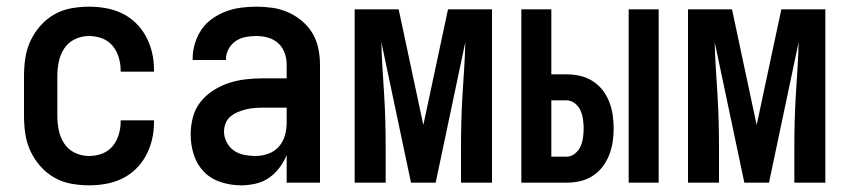

<svg xmlns="http://www.w3.org/2000/svg" viewBox="-20 -548 2540 576"><path d="M247 8Q220 8 193 3Q166 -2 142.5 -15.5Q119 -29 101 -49.5Q83 -70 71.5 -94.5Q60 -119 56 -146Q52 -173 52 -200V-320Q52 -347 56 -374Q60 -401 71.5 -425.5Q83 -450 101 -470.5Q119 -491 142.5 -504.5Q166 -518 193 -523Q220 -528 247 -528Q273 -528 298 -523.5Q323 -519 346 -508Q369 -497 387.5 -479Q406 -461 418 -438.5Q430 -416 436 -391Q442 -366 442 -340V-333H342V-337Q342 -357 336 -376.5Q330 -396 317.5 -411Q305 -426 286 -433Q267 -440 247 -440Q225 -440 205 -430.5Q185 -421 173 -403Q161 -385 156.5 -363.5Q152 -342 152 -320V-200Q152 -178 156.5 -156.5Q161 -135 173 -117Q185 -99 205 -89.5Q225 -80 247 -80Q267 -80 286 -87Q305 -94 317.5 -109Q330 -124 336 -143.5Q342 -163 342 -183V-187H442V-180Q442 -154 436 -129Q430 -104 418 -81.5Q406 -59 387.5 -41Q369 -23 346 -12Q323 -1 298 3.5Q273 8 247 8Z M703 8Q673 8 643 -1.5Q613 -11 592 -32.5Q571 -54 561.5 -83.5Q552 -113 552 -144Q552 -170 558.5 -195.5Q565 -221 581 -241.5Q597 -262 619.5 -276.5Q642 -291 666.5 -299Q691 -307 717 -310Q743 -313 769 -313H840V-354Q840 -372 834 -389Q828 -406 815 -418Q802 -430 784.5 -435Q767 -440 749 -440Q733 -440 717 -437Q701 -434 687.5 -425Q674 -416 666 -401.5Q658 -387 658 -371V-368H558V-373Q558 -396 565 -418.5Q572 -441 585 -460Q598 -479 617.5 -492.5Q637 -506 658.5 -514Q680 -522 703 -525Q726 -528 749 -528Q773 -528 797.5 -524.5Q822 -521 844.5 -511Q867 -501 886 -485Q905 -469 917.5 -448Q930 -427 935 -402.5Q940 -378 940 -354V0H840V-83Q832 -63 818.5 -45Q805 -27 787 -14.5Q769 -2 747 3Q725 8 703 8ZM746 -80Q765 -80 784 -86.5Q803 -93 816 -107.5Q829 -122 834.5 -141Q840 -160 840 -180V-225H769Q756 -225 743.5 -224Q731 -223 718.5 -220Q706 -217 694 -212Q682 -207 672 -199Q662 -191 657 -178.5Q652 -166 652 -153Q652 -137 660 -121.5Q668 -106 681.5 -96.5Q695 -87 712 -83.5Q729 -80 746 -80Z M1044 0V-520H1176L1250 -173L1324 -520H1456V0H1363V-104Q1363 -144 1364 -183.5Q1365 -223 1367.5 -263Q1370 -303 1372.5 -342.5Q1375 -382 1376 -422L1287 0H1213L1124 -422Q1125 -382 1127.5 -342.5Q1130 -303 1132.5 -263Q1135 -223 1136 -183.5Q1137 -144 1137 -104V0Z M1866 0V-520H1956V0ZM1544 0V-520H1634V-325H1680Q1700 -325 1720 -320.5Q1740 -316 1757.5 -305Q1775 -294 1787.5 -278Q1800 -262 1807.5 -243Q1815 -224 1818 -203.5Q1821 -183 1821 -163Q1821 -142 1818 -122Q1815 -102 1807.5 -83Q1800 -64 1787.5 -47.5Q1775 -31 1757.5 -20Q1740 -9 1720 -4.5Q1700 0 1680 0ZM1634 -78H1680Q1693 -78 1704.5 -87Q1716 -96 1721.5 -108.5Q1727 -121 1729 -135Q1731 -149 1731 -163Q1731 -176 1729 -190Q1727 -204 1721.5 -216.5Q1716 -229 1704.5 -238Q1693 -247 1680 -247H1634Z M2044 0V-520H2176L2250 -173L2324 -520H2456V0H2363V-104Q2363 -144 2364 -183.5Q2365 -223 2367.5 -263Q2370 -303 2372.5 -342.5Q2375 -382 2376 -422L2287 0H2213L2124 -422Q2125 -382 2127.5 -342.5Q2130 -303 2132.5 -263Q2135 -223 2136 -183.5Q2137 -144 2137 -104V0Z"/></svg>

Font: Iosevka Semibold
Style: Regular
Weight: 600
Monospace: yes
Designer: Belleve Invis
Foundry: Belleve Invis
Version: Version 33.2.3; ttfautohint (v1.8.4)